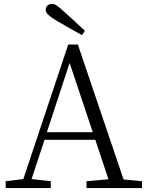

<svg xmlns="http://www.w3.org/2000/svg" viewBox="-20 -959 752 979"><path d="M219 -285 335 -638 453 -285ZM9 0H239V-35L141 -46L207 -246H466L533 -45L421 -35V0H704V-35L610 -44L377 -732H328L99 -46L9 -35ZM413 -802C377 -836 340 -870 305 -901C274 -930 260 -939 245 -939C227 -939 213 -927 213 -909C213 -893 227 -879 266 -855C308 -830 352 -805 398 -780Z"/></svg>

Font: Kiri Minchoo Light
Style: Regular
Weight: 300
Designer: Ryoko NISHIZUKA 西塚涼子 (kana & ideographs); Frank Grießhammer (Latin, Greek & Cyrillic);
akenotsuki.com/eyeben/fonts/ (U+
Foundry: Adobe
akenotsuki.com/eyeben/fonts/
Version: Version 4.002;hotconv 1.0.119;makeotfexe 2.5.65604